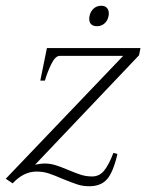

<svg xmlns="http://www.w3.org/2000/svg" viewBox="-52 -637 508 667"><path d="M258 -571Q258 -577 259 -581Q262 -597 273 -607Q284 -617 300 -617Q312 -617 319 -610Q326 -603 326 -590Q326 -584 325 -581Q322 -565 311 -555.5Q300 -546 285 -546Q272 -546 265 -552.5Q258 -559 258 -571ZM167 -15Q137 -28 117.5 -34.5Q98 -41 75 -41Q30 -41 -8 0L-32 -16L376 -443H156Q140 -443 126 -414Q112 -385 104 -357H88L111 -470H436L431 -445L70 -65Q92 -69 102 -69Q122 -69 140 -63.5Q158 -58 184 -47Q210 -36 228.5 -30Q247 -24 268 -24Q293 -24 309.5 -44Q326 -64 342 -106L356 -102Q341 -38 319.5 -14Q298 10 258 10Q236 10 217.5 4Q199 -2 167 -15Z"/></svg>

Font: Taviraj ExtraLight
Style: Italic
Weight: 275
Italic angle: -12°
Designer: Katatrad Team
Foundry: CadsonDemak
Version: Version 1.001